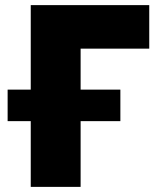

<svg xmlns="http://www.w3.org/2000/svg" viewBox="-20 -730 628 750"><path d="M563 -540H294.9V-379.9H450.2V-256.8H294.9V0H100.1V-256.8H9.8V-379.9H100.1V-710H563Z"/></svg>

Font: Rawline Black
Style: Regular
Weight: 900
Designer: Matt McInerney, Pablo Impallari, Rodrigo Fuenzalida
Foundry: Matt McInerney, Pablo Impallari, Rodrigo Fuenzalida
Version: Version 4.020;PS 004.020;hotconv 1.0.88;makeotf.lib2.5.64775